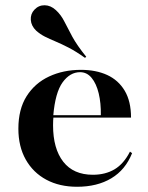

<svg xmlns="http://www.w3.org/2000/svg" viewBox="-20 -692 556 723"><path d="M270.2 11.3Q204 11.3 154.4 -15.3Q104.8 -41.9 77 -91.1Q49.2 -140.3 49.2 -207.3Q49.2 -280.6 80.2 -329.8Q111.3 -379 164.9 -404Q218.5 -429 284.7 -429Q341.1 -429 383.5 -409.7Q425.8 -390.3 449.6 -350.4Q473.4 -310.5 473.4 -249.2H139.5L137.9 -258.1H359.7Q360.5 -304 351.6 -340.7Q342.7 -377.4 325 -398.8Q307.3 -420.2 281.5 -420.2Q243.5 -420.2 215.7 -381.9Q187.9 -343.5 180.6 -256.5L181.5 -254.8Q180.6 -246.8 180.2 -238.3Q179.8 -229.8 179.8 -220.2Q179.8 -132.3 218.1 -83.1Q256.5 -33.9 329.8 -33.9Q376.6 -33.9 411.3 -54.4Q446 -75 469.4 -121L477.4 -115.3Q452.4 -52.4 399.2 -20.6Q346 11.3 270.2 11.3ZM300 -474.2Q266.1 -498.4 238.7 -512.5Q211.3 -526.6 189.1 -535.9Q166.9 -545.2 149.2 -554Q131.5 -562.9 116.1 -576.6Q97.6 -594.4 96 -616.9Q94.4 -639.5 109.7 -655.6Q125.8 -672.6 148.4 -672.2Q171 -671.8 190.3 -654Q209.7 -636.3 222.2 -611.3Q234.7 -586.3 252.4 -553.6Q270.2 -521 304.8 -478.2Z"/></svg>

Font: Playfair 144pt SemiExpanded ExtraBold
Style: Regular
Weight: 800
Width: 6
Designer: Claus Eggers Sørensen
Foundry: Claus Eggers Sørensen
Version: Version 2.203